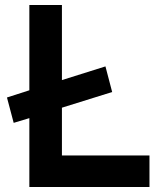

<svg xmlns="http://www.w3.org/2000/svg" viewBox="-20 -752 673 772"><path d="M404 -485 431 -382 229 -319V-127H581V0H98V-277L35 -258L8 -360L98 -389V-732H229V-430Z"/></svg>

Font: Reem Kufi SemiBold
Style: Regular
Weight: 600
Designer: Khaled Hosny
Version: Version 1.001